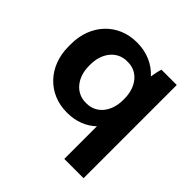

<svg xmlns="http://www.w3.org/2000/svg" viewBox="-188 -690 1049 1049"><g transform="rotate(45 336.5 -165.5)"><path d="M457 200H606V-520H488C482 -503 476 -475 473 -453C429 -502 365 -531 292 -531H286C143 -531 39 -422 39 -270V-250C39 -98 143 11 286 11H292C358 11 415 -12 457 -52ZM321 -100C247 -100 193 -164 193 -255V-265C193 -356 247 -420 321 -420H330C404 -420 457 -356 457 -265V-255C457 -164 404 -100 330 -100Z"/></g></svg>

Font: Fixel Display Bold
Style: Bold
Weight: 700
Designer: AlfaBravo + MacPaw
Foundry: Kyrylo Tkachov, Marchela Mozhyna, Serhii Makarenko, Maria Weinstein, Zakhar Kryvoshyya
Version: Version 1.211